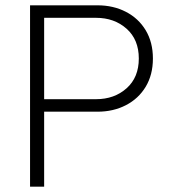

<svg xmlns="http://www.w3.org/2000/svg" viewBox="-20 -702 649 722"><path d="M93 0V-682H347Q406 -682 453.5 -657.5Q501 -633 528 -588Q555 -543 555 -482Q555 -421 528 -376Q501 -331 453.5 -306.5Q406 -282 347 -282H146V0ZM341 -635H146V-329H341Q410 -329 456 -370Q502 -411 502 -482Q502 -553 456 -594Q410 -635 341 -635Z"/></svg>

Font: Outfit ExtraLight
Style: Regular
Weight: 200
Designer: Rodrigo Fuenzalida
Foundry: fragTYPE
Version: Version 1.100; ttfautohint (v1.8.4.7-5d5b);gftools[0.9.27]